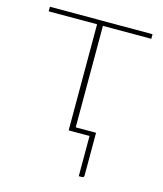

<svg xmlns="http://www.w3.org/2000/svg" viewBox="-103 -570 700 826"><g transform="rotate(15 247.0 -157.0)"><path d="M17 -493H474V-472.5H258.5V-20.5H349V169.5Q349 179 339.5 179H325.5V0H232.5V-472.5H17Z"/></g></svg>

Font: Lato Thin
Style: Regular
Weight: 200
Designer: Lukasz Dziedzic
Foundry: tyPoland Lukasz Dziedzic
Version: Version 2.007; 2014-02-27